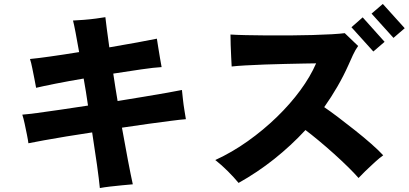

<svg xmlns="http://www.w3.org/2000/svg" viewBox="-20 -899 2071 973"><path d="M486 54Q482 12 471.5 -63.5Q461 -139 447 -228Q379 -218 316 -207.5Q253 -197 203 -188Q153 -179 124 -173Q122 -189 116.5 -216.5Q111 -244 105 -272Q99 -300 93 -318Q119 -320 169 -326.5Q219 -333 286 -343Q353 -353 426 -364Q421 -399 415.5 -433.5Q410 -468 404 -501Q327 -488 261.5 -475Q196 -462 163 -454Q160 -472 154.5 -499Q149 -526 143.5 -554Q138 -582 132 -600Q165 -603 233 -612.5Q301 -622 381 -635Q371 -692 363 -734Q355 -776 350 -795Q373 -796 405 -798.5Q437 -801 467 -805Q497 -809 514 -812Q516 -795 521 -755Q526 -715 534 -659Q611 -672 676 -684Q741 -696 775 -703Q778 -686 782 -658.5Q786 -631 791 -604Q796 -577 799 -559Q762 -557 696.5 -547.5Q631 -538 554 -526Q559 -492 564.5 -457Q570 -422 576 -387Q648 -399 713 -409.5Q778 -420 827.5 -429Q877 -438 902 -443Q904 -424 907 -396Q910 -368 914.5 -341Q919 -314 922 -295Q895 -293 845.5 -286.5Q796 -280 732.5 -271.5Q669 -263 598 -252Q614 -162 628.5 -86Q643 -10 653 35Q630 37 598.5 40Q567 43 537 46.5Q507 50 486 54Z M1189 28Q1166 0 1134.5 -31.5Q1103 -63 1071 -88Q1156 -127 1235.5 -183.5Q1315 -240 1383 -306Q1451 -372 1502 -441.5Q1553 -511 1582 -578Q1562 -578 1520 -577Q1478 -576 1426 -575Q1374 -574 1321 -572Q1268 -570 1223.5 -567.5Q1179 -565 1154 -562Q1153 -582 1151.5 -611.5Q1150 -641 1149 -671.5Q1148 -702 1148 -724Q1178 -722 1226 -721Q1274 -720 1331.5 -719.5Q1389 -719 1449 -719.5Q1509 -720 1564 -721.5Q1619 -723 1662 -725.5Q1705 -728 1727 -731Q1736 -723 1749 -710Q1762 -697 1775 -685Q1788 -673 1795 -666Q1781 -647 1768.5 -620Q1756 -593 1746 -570Q1721 -514 1690 -460.5Q1659 -407 1623 -356Q1654 -335 1695.5 -303.5Q1737 -272 1780.5 -237.5Q1824 -203 1861.5 -170Q1899 -137 1922 -112Q1906 -101 1880.5 -78Q1855 -55 1831.5 -32Q1808 -9 1797 3Q1777 -20 1743.5 -53Q1710 -86 1671 -121Q1632 -156 1594 -187.5Q1556 -219 1528 -240Q1455 -161 1369.5 -93Q1284 -25 1189 28ZM1872 -638 1761 -761 1818 -811 1929 -687ZM1974 -707 1863 -830 1920 -879 2031 -756Z"/></svg>

Font: Zen Kaku Gothic Antique Black
Style: Regular
Weight: 900
Designer: Yoshimichi Ohira
Foundry: Positype
Version: Version 1.001